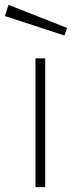

<svg xmlns="http://www.w3.org/2000/svg" viewBox="-41 -770 311 790"><path d="M145 0H105V-530H145ZM235 -655 224 -624 -21 -704 -6 -750Z"/></svg>

Font: Morrison Thin
Style: Regular
Weight: 100
Designer: Pablo Impallari, Rodrigo Fuenzalida (Modified by Dan O. Williams)
Version: Version 0.03;June 6, 2019;FontCreator 11.5.0.2425 64-bit; tt